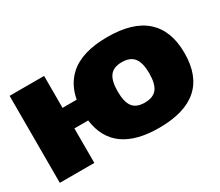

<svg xmlns="http://www.w3.org/2000/svg" viewBox="-94 -690 1036 906"><g transform="rotate(-30 424.0 -237.0)"><path d="M15 -474H203V-300H280Q294 -375 344 -421Q413 -484 552 -484Q692 -484 761.5 -421Q831 -358 831 -237Q831 10 552 10Q304 10 278 -188H203V0H15ZM639 -237Q639 -294 618.5 -320.5Q598 -347 552 -347Q507 -347 487 -320.5Q467 -294 467 -237Q467 -179 487 -153Q507 -127 552 -127Q598 -127 618.5 -153Q639 -179 639 -237Z"/></g></svg>

Font: Kanit Bold
Style: Regular
Weight: 700
Designer: Katatrad Team
Foundry: CadsonDemak
Version: Version 1.000